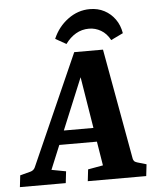

<svg xmlns="http://www.w3.org/2000/svg" viewBox="-70 -805 700 851"><g transform="rotate(-5 280.5 -379.5)"><path d="M158 -233H377L391 -171H135ZM493 -82Q494 -77 497.5 -72Q501 -67 511 -64L552 -52L546 0H286L292 -52L359 -64L284 -526H321L130 -64L194 -52L188 0H-16L-10 -52L36 -64Q51 -68 57 -81L276 -575H404ZM444 -614Q428 -644 403 -658.5Q378 -673 350 -673Q318 -673 291.5 -657.5Q265 -642 245 -614L197 -641Q219 -693 263.5 -726Q308 -759 361 -759Q397 -759 425.5 -744Q454 -729 473 -702.5Q492 -676 498 -640Z"/></g></svg>

Font: Rasa
Style: Italic
Weight: 400
Italic angle: -7.10001°
Designer: Anna Giedrys (Yrsa+Rasa design), David Brezina (Yrsa art-direction, Rasa art-direction, design)
Foundry: Rosetta Type Foundry
Version: Version 2.004